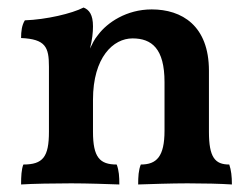

<svg xmlns="http://www.w3.org/2000/svg" viewBox="-20 -487 670 510"><path d="M589 -50C551 -50 535 -69 535 -137V-299C535 -419 463 -462 383 -462C316 -462 265 -427 241 -395C230 -382 225 -370 219 -358C225 -381 227 -401 227 -417C227 -448 217 -461 202 -467C171 -451 103 -435 46 -433C38 -420 36 -404 36 -386C101 -383 110 -362 110 -310V-137C110 -70 94 -50 42 -50C37 -37 36 -19 36 3C65 1 125 0 169 0C212 0 268 2 297 3C297 -18 296 -34 290 -50C245 -50 227 -69 227 -137V-222C227 -335 281 -385 332 -385C383 -385 417 -358 417 -269V-140C417 -71 396 -50 354 -50C348 -35 347 -18 347 3C378 2 436 0 478 0C521 0 566 1 596 3C596 -19 594 -35 589 -50Z"/></svg>

Font: Vollkorn Semibold
Style: Regular
Weight: 600
Designer: Friedrich Althausen
Foundry: Friedrich Althausen
Version: Version 4.015;PS 004.015;hotconv 1.0.88;makeotf.lib2.5.64775